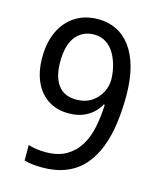

<svg xmlns="http://www.w3.org/2000/svg" viewBox="-111 -803 741 893"><g transform="rotate(15 260.0 -357.0)"><path d="M469 -412Q469 -344 460.5 -281Q452 -218 432 -165Q412 -112 378.5 -72.5Q345 -33 294.5 -11.5Q244 10 175 10Q156 10 131 7.5Q106 5 90 0V-75Q107 -69 129 -66Q151 -63 173 -63Q233 -63 272.5 -86Q312 -109 336 -148Q360 -187 370.5 -239Q381 -291 383 -347H378Q365 -323 344 -304.5Q323 -286 295 -275.5Q267 -265 229 -265Q172 -265 130.5 -292.5Q89 -320 67 -369Q45 -418 45 -485Q45 -557 70 -610.5Q95 -664 141.5 -694Q188 -724 253 -724Q300 -724 340 -704.5Q380 -685 409 -645.5Q438 -606 453.5 -548Q469 -490 469 -412ZM252 -650Q197 -650 164 -609.5Q131 -569 131 -486Q131 -415 160 -375.5Q189 -336 249 -336Q291 -336 320.5 -355.5Q350 -375 366 -405Q382 -435 382 -467Q382 -496 374.5 -528Q367 -560 351.5 -588Q336 -616 311 -633Q286 -650 252 -650Z"/></g></svg>

Font: Noto Sans Thai SemiCondensed
Style: Regular
Weight: 400
Width: 4
Designer: Monotype Design Team
Foundry: Monotype Imaging Inc.
Version: Version 2.001